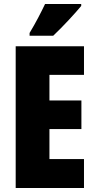

<svg xmlns="http://www.w3.org/2000/svg" viewBox="-20 -947 483 967"><path d="M389 -917V-927H207C186 -883 161 -834 129 -781V-767H248C298 -814 361 -883 389 -917ZM403 0V-146H229V-297H390V-441H229V-570H403V-714H59V0Z"/></svg>

Font: Noto Sans Lao Looped ExtraCondensed Black
Style: Regular
Weight: 900
Width: 2
Designer: Mark Frömberg, Ben Mitchell
Foundry: The Fontpad Ltd
Version: Version 1.002